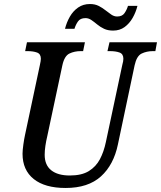

<svg xmlns="http://www.w3.org/2000/svg" viewBox="-20 -924 800 954"><path d="M306 10Q203 10 147.5 -34.5Q92 -79 92 -160Q92 -177 96 -205.5Q100 -234 104 -252L178 -600Q183 -622 183 -632Q183 -656 164 -663Q145 -670 116 -670H105L114 -714H402L393 -670H381Q350 -670 325 -658Q300 -646 290 -600L215 -248Q209 -223 205.5 -199Q202 -175 202 -155Q202 -104 234.5 -78Q267 -52 327 -52Q386 -52 421.5 -74Q457 -96 476.5 -133Q496 -170 506 -218L588 -603Q593 -620 593 -632Q593 -656 574 -663Q555 -670 526 -670H514L524 -714H760L752 -670H740Q709 -670 684 -658Q659 -646 649 -600L566 -207Q545 -105 481.5 -47.5Q418 10 306 10ZM542 -772Q516 -772 497 -781Q478 -790 463 -802.5Q448 -815 434 -824.5Q420 -834 405 -834Q379 -834 367.5 -817.5Q356 -801 350 -781H303Q311 -813 327 -841Q343 -869 368 -886.5Q393 -904 427 -904Q452 -904 470.5 -894.5Q489 -885 504 -873Q519 -861 533 -851.5Q547 -842 562 -842Q587 -842 598.5 -858.5Q610 -875 616 -895H663Q655 -863 639 -835Q623 -807 599 -789.5Q575 -772 542 -772Z"/></svg>

Font: Noto Serif SemiCondensed Medium
Style: Italic
Weight: 500
Width: 4
Italic angle: -12°
Designer: Monotype Design Team
Foundry: Monotype Imaging Inc.
Version: Version 2.013